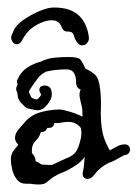

<svg xmlns="http://www.w3.org/2000/svg" viewBox="-20 -505 367 512"><path d="M49 -15Q34 -15 25 -26.5Q16 -38 12.5 -53Q9 -68 9 -80Q9 -93 15 -101.5Q21 -110 29 -119L28 -120Q20 -128 20 -137Q20 -149 29.5 -160Q39 -171 46 -179Q63 -199 89 -206Q115 -213 140 -213Q146 -213 165 -207.5Q184 -202 200 -194Q200 -203 199.5 -211.5Q199 -220 196 -230Q195 -235 193.5 -241Q192 -247 192 -253Q192 -260 195 -266Q183 -271 183 -284Q183 -320 158 -320Q127 -320 103 -314Q90 -308 81 -296.5Q72 -285 59 -265Q57 -261 57 -259Q59 -255 60.5 -251.5Q62 -248 64 -245Q71 -240 80 -240Q80 -240 84.5 -245Q89 -250 89 -251V-255Q85 -260 85 -265Q85 -277 100 -277Q107 -277 112.5 -272Q118 -267 118 -255V-251Q118 -241 106 -226Q94 -211 80 -211Q75 -211 69.5 -212.5Q64 -214 59 -215Q55 -215 51 -217Q47 -219 42 -225Q36 -230 31.5 -237Q27 -244 27 -253Q26 -258 24.5 -261.5Q23 -265 23 -266Q23 -271 24.5 -274.5Q26 -278 27 -281Q23 -288 27 -294Q36 -314 53 -325Q70 -336 90 -341Q106 -349 123.5 -351Q141 -353 162 -353Q188 -353 193.5 -347Q199 -341 208 -322Q227 -313 235.5 -303.5Q244 -294 247 -268Q250 -242 249 -215Q248 -188 251.5 -162.5Q255 -137 268 -113Q269 -110 273 -104Q282 -109 291 -114Q300 -119 310 -120H313Q320 -120 323.5 -115.5Q327 -111 327 -106Q327 -102 324 -97.5Q321 -93 315 -92Q309 -91 296 -83Q283 -75 271 -71Q258 -65 248 -56.5Q238 -48 227 -34Q221 -28 214 -28Q198 -28 201 -47Q202 -49 203.5 -61Q205 -73 206 -87Q200 -78 189.5 -69.5Q179 -61 160 -51Q158 -50 152.5 -47.5Q147 -45 144 -44Q134 -40 125 -34.5Q116 -29 107 -21Q103 -17 97.5 -15Q92 -13 83 -13Q79 -13 73 -13.5Q67 -14 60 -15ZM114 -65Q119 -65 121 -66Q147 -79 161 -84.5Q175 -90 182.5 -100.5Q190 -111 196 -138Q196 -140 196.5 -142.5Q197 -145 197 -149Q197 -162 194 -166Q181 -180 163 -180Q153 -180 143.5 -178Q134 -176 125 -177Q123 -164 111 -164H106Q102 -153 92 -153H89Q85 -139 75 -129.5Q65 -120 65 -104V-97Q75 -87 75 -75Q81 -73 85.5 -69.5Q90 -66 94 -66H95ZM24 -387Q17 -387 12.5 -395Q8 -403 11 -411Q13 -415 16 -422.5Q19 -430 22 -433Q29 -443 47 -455Q65 -467 86.5 -476Q108 -485 124 -485Q167 -485 189.5 -464.5Q212 -444 217 -406Q218 -397 212.5 -390.5Q207 -384 199 -384Q191 -384 186 -392Q180 -399 178.5 -405.5Q177 -412 174 -416.5Q171 -421 158 -421Q149 -421 144.5 -432.5Q140 -444 132 -448Q126 -451 118 -451Q104 -451 87.5 -443.5Q71 -436 60 -426Q46 -412 40 -399.5Q34 -387 24 -387Z"/></svg>

Font: Are You Serious
Style: Regular
Weight: 400
Designer: Robert E. Leuschke
Foundry: Robert E. Leuschke
Version: Version 1.100